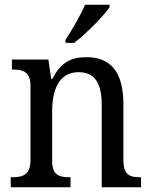

<svg xmlns="http://www.w3.org/2000/svg" viewBox="-20 -786 637 806"><path d="M255 -619V-606H291C343 -645 417 -721 440 -756V-766H337C318 -721 283 -662 255 -619ZM25 0H276V-42H271C231 -42 199 -49 199 -109V-320C199 -406 226 -483 310 -483C381 -483 407 -432 407 -346V0H572V-42H567C526 -42 498 -51 498 -114V-350C498 -487 441 -546 344 -546C282 -546 236 -527 200 -455H195L183 -536H30V-494H35C75 -494 108 -485 108 -426V-114C108 -51 74 -42 33 -42H25Z"/></svg>

Font: Noto Serif Bengali SemiCondensed
Style: Regular
Weight: 400
Width: 4
Designer: Juan Bruce, Universal Thirst, Indian Type Foundry and the Monotype Design Team.
Foundry: Monotype Imaging Inc.
Version: Version 2.003